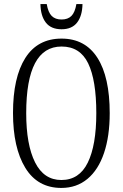

<svg xmlns="http://www.w3.org/2000/svg" viewBox="-20 -915 605 945"><path d="M44 -359Q44 -534 104.5 -629.5Q165 -725 283 -725Q399 -725 459.5 -630.5Q520 -536 520 -358Q520 -245 492 -162Q464 -79 410.5 -34.5Q357 10 282 10Q165 10 104.5 -89Q44 -188 44 -359ZM454 -358Q454 -520 414 -603Q374 -686 283 -686Q109 -686 109 -358Q109 -203 152.5 -116Q196 -29 282 -29Q370 -29 412 -114.5Q454 -200 454 -358ZM179 -895H210Q217 -854 234.5 -836.5Q252 -819 283 -819Q314 -819 331.5 -836.5Q349 -854 356 -895H386Q385 -837 359.5 -804Q334 -771 283 -771Q231 -771 205.5 -804Q180 -837 179 -895Z"/></svg>

Font: Noto Serif CondLight
Style: Regular
Weight: 300
Width: 3
Designer: Monotype Design Team
Foundry: Monotype Imaging Inc.
Version: Version 1.001